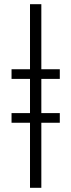

<svg xmlns="http://www.w3.org/2000/svg" viewBox="-20 -790 340 915"><path d="M35 -460H123V-770H177V-460H265V-414H177V-251H265V-205H177V105H123V-205H35V-251H123V-414H35Z"/></svg>

Font: Bounded
Style: Regular
Weight: 200
Designer: Vlad Churkin
Version: Version 1.0